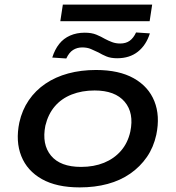

<svg xmlns="http://www.w3.org/2000/svg" viewBox="-20 -805 763 834"><path d="M326 9Q226 9 162 -27Q98 -63 72.5 -127Q47 -191 64 -273Q76 -327 105 -369.5Q134 -412 177.5 -441.5Q221 -471 276.5 -486Q332 -501 397 -501Q497 -501 561 -465Q625 -429 650.5 -365.5Q676 -302 659 -220Q647 -165 618 -123Q589 -81 546 -51Q503 -21 447.5 -6Q392 9 326 9ZM332 -80Q388 -80 432 -98Q476 -116 505.5 -150Q535 -184 546 -233Q563 -314 521.5 -363Q480 -412 391 -412Q336 -412 291.5 -394.5Q247 -377 218 -343Q189 -309 177 -259Q161 -178 201.5 -129Q242 -80 332 -80ZM242 -713 253 -785H641L630 -713ZM268 -551 207 -555Q218 -590 237 -614Q256 -638 284.5 -650.5Q313 -663 348 -663Q378 -663 398.5 -654.5Q419 -646 436 -636Q451 -628 467 -622Q483 -616 502 -616Q527 -616 543.5 -628Q560 -640 571 -664L631 -660Q615 -609 579 -580.5Q543 -552 489 -552Q461 -552 442 -560Q423 -568 408 -577Q391 -585 375 -592Q359 -599 337 -599Q315 -599 297.5 -588Q280 -577 268 -551Z"/></svg>

Font: Nunito Sans 10pt Expanded SemiBold
Style: Italic
Weight: 600
Width: 7
Italic angle: -9°
Designer: Vernon Adams
Foundry: Vernon Adams
Version: Version 3.101;gftools[0.9.27]